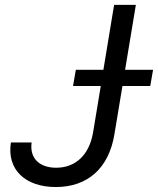

<svg xmlns="http://www.w3.org/2000/svg" viewBox="-20 -747 639 777"><path d="M441.8 -727.3 398.4 -464.5H286.9L275.6 -399.1H387.8L356.5 -210.2C340.9 -119.3 285.2 -68.2 207.4 -68.2C139.9 -68.2 99.1 -106.2 108 -170.5H24.1C6.7 -59.3 83.8 9.9 206 9.9C333.8 9.9 420.5 -65.3 443.2 -204.5L475.5 -399.1H588.1L599.4 -464.5H486.2L529.8 -727.3Z"/></svg>

Font: Margiela Sans
Style: Italic
Weight: 400
Italic angle: -9.39999°
Designer: Stefan Endress, Andreas Faust
Version: Version 1.100;FEAKit 1.0